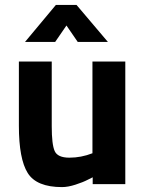

<svg xmlns="http://www.w3.org/2000/svg" viewBox="-20 -751 593 783"><path d="M491 -500V0H358V-28L338 -18Q319 -8 288 2Q257 12 233 12Q129 12 93 -45.5Q57 -103 57 -238Q57 -238 57 -500H191V-236Q191 -162 203 -135Q215 -108 263 -108Q311 -108 357 -126V-500ZM82 -580 208 -731H292L420 -580H297L251 -647L205 -580Z"/></svg>

Font: Titillium-CLs Web
Style: CLs-Bold
Weight: 700
Version: Version 1.002;PS 57.000;hotconv 1.0.70;makeotf.lib2.5.55311